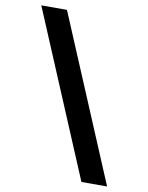

<svg xmlns="http://www.w3.org/2000/svg" viewBox="-103 -933 871 1127"><g transform="rotate(10 332.5 -370.0)"><path d="M50 -860 462 120H615L203 -860Z"/></g></svg>

Font: Hussar
Style: BoldWeb
Weight: 700
Foundry: Cannot Into Space Fonts
Version: Version 2.00